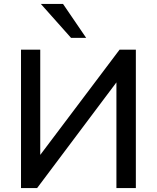

<svg xmlns="http://www.w3.org/2000/svg" viewBox="-20 -958 798 978"><path d="M87 0V-705H185V-145H167L589 -705H672V0H573V-561H590L169 0ZM342 -765 188 -938H301L419 -765Z"/></svg>

Font: Nunito Sans 11pt SemiBold
Style: Regular
Weight: 600
Version: Version 3.101;gftools[0.9.27]